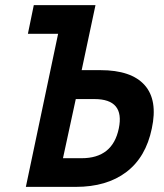

<svg xmlns="http://www.w3.org/2000/svg" viewBox="-20 -730 640 750"><path d="M81 0 207 -598H89L112 -710H353L299 -456H372Q493 -456 545 -397.5Q597 -339 573 -228Q550 -116 473.5 -58Q397 0 276 0ZM226 -112H299Q420 -112 444 -228Q468 -343 349 -343H276Z"/></svg>

Font: Geist Mono
Style: Bold Italic
Weight: 700
Italic angle: -12°
Monospace: yes
Designer: Basement.studio, Andrés Briganti, Mateo Zaragoza
Foundry: Basement.studio, Vercel, Andrés Briganti, Guido Ferreyra, Mateo Zaragoza
Version: Version 1.500; ttfautohint (v1.8.4.7-5d5b)